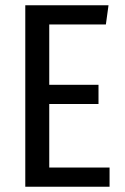

<svg xmlns="http://www.w3.org/2000/svg" viewBox="-20 -709 475 729"><path d="M382 -616H167V-387H354V-314H167V-73H396V0H76V-689H392Z"/></svg>

Font: Fira Sans Compressed
Style: Regular
Weight: 400
Width: 1
Designer: bBox Type GmbH & Carrois Corporate GbR & Edenspiekermann AG
Foundry: bBox Type GmbH & Carrois Corporate GbR & Edenspiekermann AG
Version: Version 4.301